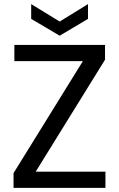

<svg xmlns="http://www.w3.org/2000/svg" viewBox="-20 -916 581 936"><path d="M154 -79H494V0H46V-72L384 -618H50V-697H492V-625ZM409 -824 271 -742 132 -824V-896L271 -811L409 -896Z"/></svg>

Font: Poppins A&M
Style: Regular-A&M
Weight: 400
Designer: Ninad Kale (Devanagari), Jonny Pinhorn (Latin)
Foundry: Indian Type Foundry
Version: 4.004